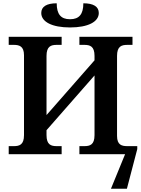

<svg xmlns="http://www.w3.org/2000/svg" viewBox="-20 -938 860 1168"><path d="M406 -771C515 -771 581 -805 581 -859C581 -898 548 -918 487 -918C487 -852 462 -821 406 -821C350 -821 325 -852 325 -918C264 -918 231 -898 231 -859C231 -805 297 -771 406 -771ZM33 0H355V-49H325C291 -49 263 -57 263 -116V-146L555 -479V-116C555 -57 527 -49 493 -49H463V0H741L655 210H752L815 -31V-49H755C721 -49 692 -56 692 -111V-598C692 -657 720 -665 755 -665H786V-714H463V-665H493C527 -665 555 -657 555 -598V-571L263 -238V-598C263 -657 291 -665 325 -665H355V-714H33V-665H64C97 -665 126 -657 126 -602V-116C126 -57 98 -49 64 -49H33Z"/></svg>

Font: Noto Serif SemiBold
Style: Regular
Weight: 600
Designer: Monotype Design Team
Foundry: Monotype Imaging Inc.
Version: Version 2.013